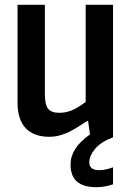

<svg xmlns="http://www.w3.org/2000/svg" viewBox="-20 -560 546 800"><path d="M186 10Q121 10 87 -26Q53 -62 53 -133V-540H167V-167Q167 -124 180.5 -107Q194 -90 227 -90Q253 -90 277.5 -99.5Q302 -109 337 -135V-540H451V12Q399 32 375.5 61Q352 90 352 116Q352 149 393 149Q408 149 423.5 145.5Q439 142 451 137V208Q432 214 416 217Q400 220 381 220Q274 220 274 126Q274 91 293.5 60.5Q313 30 355 0L347 -56H343Q316 -38 294.5 -25Q273 -12 254.5 -4.5Q236 3 219.5 6.5Q203 10 186 10Z"/></svg>

Font: Encode Sans Compressed
Style: SemiBold
Weight: 600
Designer: Pablo Impallari, Andres Torresi
Foundry: Pablo Impallari, Andres Torresi
Version: Version 1.000; ttfautohint (v1.00) -l 8 -r 50 -G 200 -x 14 -